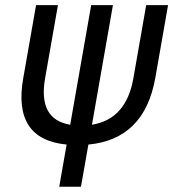

<svg xmlns="http://www.w3.org/2000/svg" viewBox="-20 -713 662 733"><path d="M248 -236.8C165.5 -250.5 133.8 -309.6 152.3 -415L201.2 -693.4H117.7L68.8 -415C41 -258.3 96.7 -174.3 234.4 -161.1L206.1 0H289.1L317.4 -161.1C459.5 -174.3 544.9 -258.8 572.8 -415L621.6 -693.4H538.1L489.3 -415C471.2 -310.1 418.5 -251 331.1 -236.8L411.1 -693.4H328.1Z"/></svg>

Font: Cascadia Code PL SemiLight
Style: Italic
Weight: 350
Italic angle: -10°
Monospace: yes
Designer: Aaron Bell
Foundry: Saja Typeworks
Version: Version 2404.023